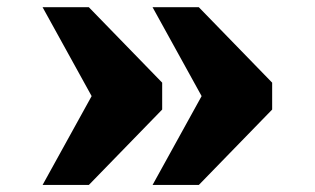

<svg xmlns="http://www.w3.org/2000/svg" viewBox="-20 -530 880 537"><path d="M406.7 -12.7 543.9 -261.2 406.7 -509.8H536.1L741.2 -298.8V-223.6L536.1 -12.7ZM99.1 -12.7 236.3 -261.2 99.1 -509.8H228.5L433.6 -298.8V-223.6L228.5 -12.7Z"/></svg>

Font: Black Ops One
Style: Regular
Weight: 400
Designer: James Grieshaber, Eben Sorkin
Foundry: Sorkin Type Co.
Version: Version 1.004; ttfautohint (v1.8.4.7-5d5b)